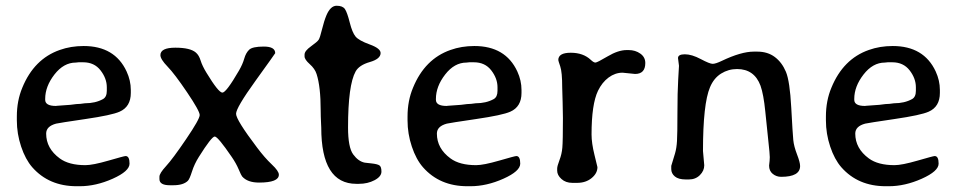

<svg xmlns="http://www.w3.org/2000/svg" viewBox="-20 -643 3349 668"><path d="M351.6 -327.1V-339.4Q351.6 -370.1 329.8 -398.2Q308.1 -426.3 269.5 -426.3H253.4Q246.6 -425.3 243.7 -425.3Q201.7 -425.3 169.4 -383.8Q137.2 -342.3 137.2 -298.8V-295.9Q137.2 -274.4 174.8 -274.4L177.7 -274.9L224.6 -278.3Q248.5 -281.7 259.8 -281.7L275.4 -283.7Q312 -283.7 338.4 -298.3Q351.6 -305.7 351.6 -327.1ZM257.3 4.9H246.6Q150.4 4.9 92.3 -61Q68.4 -88.4 53.5 -133.1Q38.6 -177.7 38.6 -224.1V-234.9Q38.6 -236.3 38.6 -237.8Q38.6 -292.5 57.6 -337.9Q98.6 -438 188 -469.2Q226.1 -482.9 271 -482.9Q379.4 -482.9 420.4 -394.5Q435.1 -362.8 435.1 -330.1V-319.8Q435.1 -271.5 396 -254.4Q368.7 -242.2 276.9 -228.8Q185.1 -215.3 175.3 -212.9Q140.6 -203.6 140.6 -178.2Q140.6 -126.5 188 -91.8Q219.7 -68.4 277.3 -68.4Q302.7 -68.4 357.4 -84.2Q412.1 -100.1 417 -100.1Q430.7 -100.1 430.7 -73.7Q430.7 -47.4 372.1 -21.2Q313.5 4.9 257.3 4.9Z M583 1.5H570.8Q534.7 1.5 534.7 -20V-28.3Q534.7 -40 557.6 -64.9Q580.6 -89.8 627.7 -159.2Q674.8 -228.5 674.8 -242.7Q674.8 -256.8 631.1 -321.5Q587.4 -386.2 562.7 -411.6Q538.1 -437 538.1 -451.2Q538.1 -477.1 590.1 -477.1Q642.1 -477.1 661.6 -460Q672.4 -450.7 678 -432.4Q683.6 -414.1 698.2 -390.1Q740.2 -320.8 753.7 -320.8Q767.1 -320.8 811.5 -397.5Q824.2 -419.4 829.8 -439.2Q835.4 -459 846.9 -470Q858.4 -481 897.9 -481Q937.5 -481 937.5 -458Q937.5 -457 869.4 -362.5Q801.3 -268.1 801.3 -247.1Q801.3 -226.1 874.5 -129.4Q900.9 -94.2 925.5 -71Q950.2 -47.9 950.2 -35.2Q950.2 -7.8 881.3 -7.8Q840.8 -7.8 822.3 -29.3Q819.3 -32.7 810.3 -54Q801.3 -75.2 786.1 -97.2Q737.8 -168 727.1 -168Q716.3 -168 671.9 -97.2Q656.2 -72.3 647.9 -46.1Q639.6 -20 633.8 -14.2Q618.2 1.5 583 1.5Z M1095.7 -259.3Q1095.7 -341.3 1081.5 -385.3Q1075.7 -403.8 1057.6 -419.9Q1039.6 -436 1039.6 -446.8V-453.1Q1039.6 -465.8 1061.8 -481.7Q1084 -497.6 1088.6 -504.6Q1093.3 -511.7 1100.3 -540.8Q1107.4 -569.8 1115.7 -589.8Q1129.9 -623 1151.1 -623Q1172.4 -623 1180.2 -611.3Q1188 -599.6 1196.8 -564.7Q1205.6 -529.8 1217 -515.9Q1228.5 -502 1266.4 -488.3Q1304.2 -474.6 1304.2 -458.5Q1304.2 -438 1266.8 -427.2Q1229.5 -416.5 1217.3 -394.5Q1190.9 -347.2 1190.9 -199.7Q1190.9 -130.4 1208.7 -106Q1226.6 -81.5 1249 -77.1Q1251.5 -76.7 1272.2 -74.5Q1293 -72.3 1300 -67.6Q1307.1 -63 1307.1 -45.9Q1307.1 -28.8 1283.2 -16.1Q1259.3 -3.4 1228.5 -3.4H1219.7Q1097.7 -3.4 1097.7 -199.2L1097.2 -209.5Q1095.7 -240.2 1095.7 -259.3Z M1710.9 -327.1V-339.4Q1710.9 -370.1 1689.2 -398.2Q1667.5 -426.3 1628.9 -426.3H1612.8Q1606 -425.3 1603 -425.3Q1561 -425.3 1528.8 -383.8Q1496.6 -342.3 1496.6 -298.8V-295.9Q1496.6 -274.4 1534.2 -274.4L1537.1 -274.9L1584 -278.3Q1607.9 -281.7 1619.1 -281.7L1634.8 -283.7Q1671.4 -283.7 1697.8 -298.3Q1710.9 -305.7 1710.9 -327.1ZM1616.7 4.9H1606Q1509.8 4.9 1451.7 -61Q1427.7 -88.4 1412.8 -133.1Q1397.9 -177.7 1397.9 -224.1V-234.9Q1397.9 -236.3 1397.9 -237.8Q1397.9 -292.5 1417 -337.9Q1458 -438 1547.4 -469.2Q1585.4 -482.9 1630.4 -482.9Q1738.8 -482.9 1779.8 -394.5Q1794.4 -362.8 1794.4 -330.1V-319.8Q1794.4 -271.5 1755.4 -254.4Q1728 -242.2 1636.2 -228.8Q1544.4 -215.3 1534.7 -212.9Q1500 -203.6 1500 -178.2Q1500 -126.5 1547.4 -91.8Q1579.1 -68.4 1636.7 -68.4Q1662.1 -68.4 1716.8 -84.2Q1771.5 -100.1 1776.4 -100.1Q1790 -100.1 1790 -73.7Q1790 -47.4 1731.4 -21.2Q1672.9 4.9 1616.7 4.9Z M1922.4 -434.1Q1922.4 -459.5 1965.8 -459.5Q2009.3 -459.5 2035.6 -434.6Q2045.4 -425.3 2051.5 -425.3Q2057.6 -425.3 2094.2 -447Q2130.9 -468.8 2160.2 -468.8H2167.5Q2190.4 -468.8 2207.8 -456.5Q2225.1 -444.3 2225.1 -423.8Q2225.1 -385.7 2189.5 -385.7L2146 -390.1Q2120.1 -390.1 2097.4 -373.3Q2074.7 -356.4 2060.5 -327.1Q2038.1 -280.3 2038.1 -175.3Q2038.1 -145 2048.3 -104Q2058.6 -63 2058.6 -61.5Q2058.6 -40 2038.3 -23.4Q2018.1 -6.8 1987.8 -6.8H1971.2Q1948.2 -6.8 1933.3 -20.3Q1918.5 -33.7 1918.5 -49.3V-56.6Q1918.5 -64.9 1926.5 -85.9Q1934.6 -106.9 1936.5 -129.6Q1938.5 -152.3 1938.5 -232.9L1937.5 -286.6L1936 -338.9Q1936 -392.1 1929.2 -411.9Q1922.4 -431.6 1922.4 -434.1Z M2491.2 -431.2Q2558.6 -463.4 2602.5 -463.4H2614.7Q2650.9 -463.4 2675.8 -444.6Q2700.7 -425.8 2714.4 -393.1Q2728 -360.4 2732.9 -268.8Q2737.8 -177.2 2740 -155.5Q2742.2 -133.8 2752.9 -106Q2763.7 -78.1 2763.7 -65.4Q2763.7 -27.8 2697.8 -27.8Q2681.2 -27.8 2668.5 -38.1Q2655.8 -48.3 2655.8 -66.9Q2658.2 -85.4 2658.2 -96.2Q2658.2 -106.9 2653.3 -151.4Q2648.4 -195.3 2642.6 -254.9Q2636.7 -314.5 2626 -344.7Q2604.5 -402.8 2544.4 -402.8Q2514.2 -402.8 2488.8 -387Q2463.4 -371.1 2450.2 -339.4Q2425.8 -281.7 2425.8 -117.7L2430.2 -67.9Q2430.2 -48.8 2415 -33.7Q2399.9 -18.6 2376.5 -18.6H2366.2Q2340.3 -18.6 2327.9 -29.1Q2315.4 -39.6 2315.4 -54.7V-65.9L2328.6 -109.4Q2334 -127.9 2335.4 -152.8Q2336.9 -177.7 2336.9 -250Q2336.9 -322.3 2339.6 -366.9Q2342.3 -411.6 2342.3 -414.1L2338.9 -440.9Q2338.9 -454.1 2362.8 -454.1Q2386.7 -454.1 2418 -437.5Q2449.2 -420.9 2459.5 -420.9Q2469.7 -420.9 2491.2 -431.2Z M3166.5 -327.1V-339.4Q3166.5 -370.1 3144.8 -398.2Q3123 -426.3 3084.5 -426.3H3068.4Q3061.5 -425.3 3058.6 -425.3Q3016.6 -425.3 2984.4 -383.8Q2952.1 -342.3 2952.1 -298.8V-295.9Q2952.1 -274.4 2989.7 -274.4L2992.7 -274.9L3039.6 -278.3Q3063.5 -281.7 3074.7 -281.7L3090.3 -283.7Q3127 -283.7 3153.3 -298.3Q3166.5 -305.7 3166.5 -327.1ZM3072.3 4.9H3061.5Q2965.3 4.9 2907.2 -61Q2883.3 -88.4 2868.4 -133.1Q2853.5 -177.7 2853.5 -224.1V-234.9Q2853.5 -236.3 2853.5 -237.8Q2853.5 -292.5 2872.6 -337.9Q2913.6 -438 3002.9 -469.2Q3041 -482.9 3085.9 -482.9Q3194.3 -482.9 3235.4 -394.5Q3250 -362.8 3250 -330.1V-319.8Q3250 -271.5 3210.9 -254.4Q3183.6 -242.2 3091.8 -228.8Q3000 -215.3 2990.2 -212.9Q2955.6 -203.6 2955.6 -178.2Q2955.6 -126.5 3002.9 -91.8Q3034.7 -68.4 3092.3 -68.4Q3117.7 -68.4 3172.4 -84.2Q3227.1 -100.1 3231.9 -100.1Q3245.6 -100.1 3245.6 -73.7Q3245.6 -47.4 3187 -21.2Q3128.4 4.9 3072.3 4.9Z"/></svg>

Font: Averia Libre Light
Style: Regular
Weight: 300
Version: Version 1.002